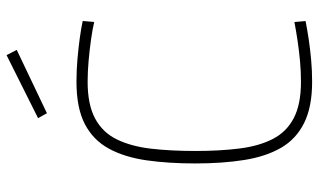

<svg xmlns="http://www.w3.org/2000/svg" viewBox="-213 -749 971 585"><g transform="rotate(-90 272.5 -456.5)"><path d="M316 9Q239 9 190 -15.5Q141 -40 114.5 -86Q88 -132 77.5 -198Q67 -264 67 -347Q67 -429 76.5 -495.5Q86 -562 112 -610Q138 -658 187 -683.5Q236 -709 316 -709Q351 -709 385 -706Q419 -703 448.5 -699Q478 -695 501 -690L498 -655Q477 -660 445.5 -664.5Q414 -669 380 -672Q346 -675 316 -675Q246 -675 203.5 -652Q161 -629 140 -585.5Q119 -542 112 -482Q105 -422 105 -347Q105 -272 112.5 -212.5Q120 -153 141.5 -111Q163 -69 205 -47Q247 -25 316 -25Q348 -25 380 -28Q412 -31 442 -35.5Q472 -40 498 -45L501 -11Q476 -6 446 -1.5Q416 3 383 6Q350 9 316 9ZM220 -799 205 -826 397 -922 413 -891Z"/></g></svg>

Font: TitilliumWeb ExtraLight
Style: Regular
Weight: 400
Designer: Mohamed Gaber, Accademia di Belle Arti di Urbino and others
Foundry: Kief Type Foundry, Accademia di Belle Arti di Urbino and others
Version: Version 3.000; ttfautohint (v1.8.2)